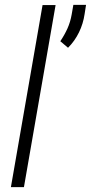

<svg xmlns="http://www.w3.org/2000/svg" viewBox="-20 -771 374 791"><path d="M209 -750 78.6 0H24.9L155.3 -750ZM334.5 -751 328.6 -713.4Q322.8 -673.3 305.4 -637.7Q288.1 -602.1 260.3 -574.2L228.5 -601.1Q246.1 -627.4 258.1 -654.1Q270 -680.7 275.4 -711.9L282.2 -751Z"/></svg>

Font: Roboto Condensed Light
Style: Italic
Weight: 300
Italic angle: -12°
Designer: Christian Robertson
Foundry: Google
Version: Version 3.0; 2020